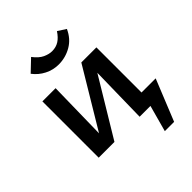

<svg xmlns="http://www.w3.org/2000/svg" viewBox="-217 -743 1008 1008"><g transform="rotate(-45 287.0 -239.0)"><path d="M446 0V-83H574L531 0ZM412 147 475 -83H574L481 147ZM372 0 380 -418H469V0ZM68 0V-418H166L158 0ZM132 0V-43L357 -418H410V-373L185 0ZM266 -494Q225 -494 188.5 -512.5Q152 -531 127 -564L191 -625Q216 -592 242 -580Q268 -568 291 -568Q320 -568 342 -582Q364 -596 383 -625L428 -596Q405 -545 361 -519.5Q317 -494 266 -494Z"/></g></svg>

Font: Ysabeau SemiBold
Style: Regular
Weight: 600
Designer: Christian Thalmann (Catharsis Fonts)
Version: Version 2.000;gftools[0.9.27.dev2+g8671c4b]